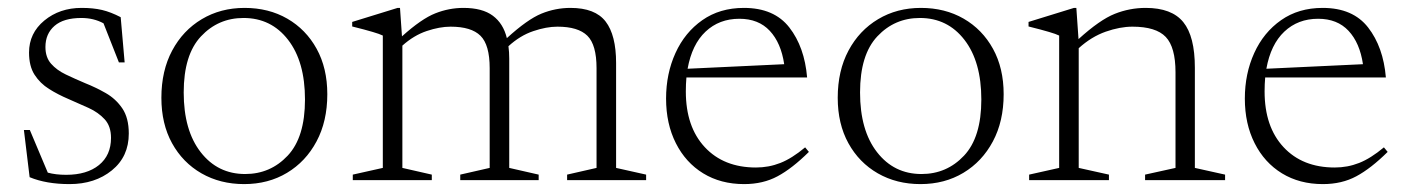

<svg xmlns="http://www.w3.org/2000/svg" viewBox="-20 -456 3566 486"><path d="M186.5 -436Q216 -436 238.2 -430.8Q260.5 -425.5 285.5 -412.5L295.5 -298H281L242 -397Q217 -410.5 186 -410.5Q141 -410.5 118 -390.5Q95 -370.5 95 -337Q95 -311 109.2 -294.8Q123.5 -278.5 146.5 -267.5Q169.5 -256.5 195.5 -245.5Q222 -235 247.5 -220.5Q273 -206 289.5 -181.8Q306 -157.5 306 -118Q306 -59.5 263.2 -24.8Q220.5 10 156 10Q97 10 55 -7.5L40.5 -127H55.5L101 -19Q121 -13.5 147.5 -13.5Q200 -13.5 230.5 -38.2Q261 -63 261 -107Q261 -136.5 245 -154Q229 -171.5 204.2 -182.8Q179.5 -194 153 -205.5Q127 -216.5 104.2 -230.8Q81.5 -245 67.5 -266.8Q53.5 -288.5 53.5 -323Q53.5 -372 92.2 -404Q131 -436 186.5 -436Z M598 10Q537.5 10 490 -17.2Q442.5 -44.5 415.5 -93.5Q388.5 -142.5 388.5 -208.5Q388.5 -277 415.8 -328Q443 -379 490.8 -407.5Q538.5 -436 599 -436Q660 -436 707.2 -408.8Q754.5 -381.5 781.5 -332.5Q808.5 -283.5 808.5 -217.5Q808.5 -149 781.2 -98Q754 -47 706.5 -18.5Q659 10 598 10ZM600.5 -15.5Q664.5 -15.5 708.2 -62Q752 -108.5 752 -204Q752 -300 709.2 -355.2Q666.5 -410.5 596.5 -410.5Q532.5 -410.5 488.8 -364Q445 -317.5 445 -222Q445 -126 488 -70.8Q531 -15.5 600.5 -15.5Z M1269 -307.5V-31L1343.5 -14V0H1145V-14L1219.5 -31V-283.5Q1219.5 -342.5 1196.2 -365.5Q1173 -388.5 1120.5 -388.5Q1093 -388.5 1060.2 -377.5Q1027.5 -366.5 998.5 -340.5V-31L1073 -14V0H873V-14L949 -31V-366Q941 -370 923.2 -375.2Q905.5 -380.5 871.5 -389V-400.5L986.5 -436H992.5L997.5 -364Q1047 -408.5 1081.8 -422.2Q1116.5 -436 1153 -436Q1201 -436 1227.5 -416.2Q1254 -396.5 1263 -359.5Q1315 -407 1350.5 -421.5Q1386 -436 1424 -436Q1486.5 -436 1513 -401.5Q1539.5 -367 1539.5 -296.5V-31L1615.5 -14V0H1415.5V-14L1490 -31V-283.5Q1490 -342.5 1466.8 -365.5Q1443.5 -388.5 1391 -388.5Q1363 -388.5 1329.8 -377.2Q1296.5 -366 1267 -339Q1269 -324.5 1269 -307.5Z M1863 -436Q1939.5 -436 1978 -386.5Q2016.5 -337 2023 -260H1717.5Q1716 -243 1716 -224.5Q1716 -135 1764 -83.5Q1812 -32 1893.5 -32Q1926 -32 1955.2 -43.5Q1984.5 -55 2018 -83L2027.5 -71.5Q1985 -29.5 1948.2 -9.8Q1911.5 10 1863.5 10Q1804.5 10 1760 -17.2Q1715.5 -44.5 1690.8 -93.5Q1666 -142.5 1666 -206.5Q1666 -269.5 1689.8 -321.8Q1713.5 -374 1757.8 -405Q1802 -436 1863 -436ZM1851.5 -408.5Q1800.5 -408.5 1766 -376Q1731.5 -343.5 1720.5 -282L1965 -293.5Q1957 -347.5 1928.5 -378Q1900 -408.5 1851.5 -408.5Z M2310 10Q2249.5 10 2202 -17.2Q2154.5 -44.5 2127.5 -93.5Q2100.5 -142.5 2100.5 -208.5Q2100.5 -277 2127.8 -328Q2155 -379 2202.8 -407.5Q2250.5 -436 2311 -436Q2372 -436 2419.2 -408.8Q2466.5 -381.5 2493.5 -332.5Q2520.5 -283.5 2520.5 -217.5Q2520.5 -149 2493.2 -98Q2466 -47 2418.5 -18.5Q2371 10 2310 10ZM2312.5 -15.5Q2376.5 -15.5 2420.2 -62Q2464 -108.5 2464 -204Q2464 -300 2421.2 -355.2Q2378.5 -410.5 2308.5 -410.5Q2244.5 -410.5 2200.8 -364Q2157 -317.5 2157 -222Q2157 -126 2200 -70.8Q2243 -15.5 2312.5 -15.5Z M2878.5 -14 2955.5 -31V-273Q2955.5 -336.5 2930.8 -362.5Q2906 -388.5 2846.5 -388.5Q2815 -388.5 2778.8 -375.8Q2742.5 -363 2710.5 -334V-31L2787 -14V0H2585V-14L2661 -31V-366Q2653 -370 2635.2 -375.2Q2617.5 -380.5 2583.5 -389V-400.5L2698.5 -436H2704.5L2710 -357Q2764 -406 2801.8 -421Q2839.5 -436 2880 -436Q2946 -436 2975.2 -400Q3004.5 -364 3004.5 -284.5V-31L3081 -14V0H2878.5Z M3328 -436Q3404.5 -436 3443 -386.5Q3481.5 -337 3488 -260H3182.5Q3181 -243 3181 -224.5Q3181 -135 3229 -83.5Q3277 -32 3358.5 -32Q3391 -32 3420.2 -43.5Q3449.5 -55 3483 -83L3492.5 -71.5Q3450 -29.5 3413.2 -9.8Q3376.5 10 3328.5 10Q3269.5 10 3225 -17.2Q3180.5 -44.5 3155.8 -93.5Q3131 -142.5 3131 -206.5Q3131 -269.5 3154.8 -321.8Q3178.5 -374 3222.8 -405Q3267 -436 3328 -436ZM3316.5 -408.5Q3265.5 -408.5 3231 -376Q3196.5 -343.5 3185.5 -282L3430 -293.5Q3422 -347.5 3393.5 -378Q3365 -408.5 3316.5 -408.5Z"/></svg>

Font: Newsreader Text Light
Style: Regular
Weight: 300
Designer: Hugues Gentile
Foundry: Production Type
Version: Version 1.001